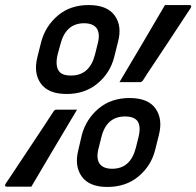

<svg xmlns="http://www.w3.org/2000/svg" viewBox="-68 -730 777 760"><path d="M283 -710Q356 -710 386 -668.5Q416 -627 399 -564L384 -504Q368 -441 318 -399.5Q268 -358 196 -358Q123 -358 93.5 -399.5Q64 -441 80 -504L95 -564Q112 -627 161 -668.5Q210 -710 283 -710ZM405 -405Q451 -482 496 -558.5Q541 -635 585 -710H681Q694 -710 686 -697Q684 -694 670 -673Q656 -652 635.5 -620.5Q615 -589 592 -554.5Q569 -520 548.5 -489Q528 -458 514 -437Q500 -416 498 -412Q493 -405 487 -405ZM160 -514Q150 -470 165 -449Q177 -431 213 -431Q287 -431 308 -514L318 -554Q330 -597 314 -619Q299 -638 265 -638Q192 -638 171 -554ZM445 -342Q518 -342 547.5 -300.5Q577 -259 561 -196L546 -136Q530 -73 480 -31.5Q430 10 357 10Q285 10 255.5 -31.5Q226 -73 242 -136L256 -196Q273 -259 322.5 -300.5Q372 -342 445 -342ZM237 -296Q191 -219 145.5 -142.5Q100 -66 56 9H-40Q-53 9 -45 -4Q-42 -8 -28 -29Q-14 -50 6.5 -81Q27 -112 50 -146.5Q73 -181 93.5 -212Q114 -243 128 -264.5Q142 -286 144 -289Q149 -296 155 -296ZM323 -146Q311 -103 327 -81Q342 -62 376 -62Q449 -62 470 -146L480 -186Q491 -230 476 -251Q462 -269 427 -269Q353 -269 333 -186Z"/></svg>

Font: Recursive Sn Lnr St Med
Style: Italic
Weight: 500
Italic angle: -15°
Version: Version 1.079;hotconv 1.0.112;makeotfexe 2.5.65598; ttfautoh